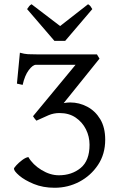

<svg xmlns="http://www.w3.org/2000/svg" viewBox="-20 -872 561 907"><path d="M256 -354 152 -302 136 -323 337 -566H150Q135 -566 116 -541Q97 -516 87 -471L60 -477L74 -623Q95 -617 112 -616Q129 -615 160 -615H438L450 -595ZM238 15Q183 15 139.5 -3Q96 -21 71 -42.5Q46 -64 46 -75Q46 -79 57.5 -91.5Q69 -104 85 -116Q101 -128 114 -130Q135 -94 176 -69Q217 -44 258 -44Q319 -44 361 -78.5Q403 -113 403 -188Q403 -227 386 -261Q369 -295 337.5 -316.5Q306 -338 261 -338Q234 -338 210 -328Q186 -318 152 -302Q149 -305 143.5 -312Q138 -319 136 -323Q159 -338 190 -352.5Q221 -367 252.5 -377.5Q284 -388 312 -388Q354 -388 392 -368Q430 -348 453.5 -309Q477 -270 477 -212Q477 -144 443 -93Q409 -42 355 -13.5Q301 15 238 15ZM288 -679H237L108 -829Q115 -839 118 -843Q121 -847 129 -852L264 -749L396 -852Q404 -847 407 -843Q410 -839 416 -829Z"/></svg>

Font: ChillKai
Style: Regular
Weight: 400
Designer: ChillType
Foundry: 寒蝉字型
Version: Version 2.000